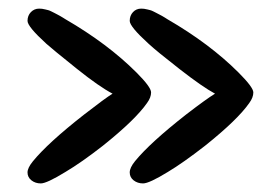

<svg xmlns="http://www.w3.org/2000/svg" viewBox="-20 -472 622 443"><path d="M310.1 -48.8Q297.4 -48.8 288.3 -55.9Q279.3 -63 279.3 -74.2Q279.3 -85 291.5 -100.1Q326.2 -142.6 409.7 -208Q456.1 -243.7 476.1 -255.9Q447.8 -271 394.5 -312.5Q341.8 -353.5 322.8 -371.1Q279.3 -410.6 279.3 -423.8Q279.3 -436 286.9 -444.1Q294.4 -452.1 305.7 -452.1Q309.1 -452.1 312.5 -451.7Q315.9 -451.2 320.1 -450.2Q324.2 -449.2 326.9 -448.5Q329.6 -447.8 334 -445.6Q338.4 -443.4 340.3 -442.4Q342.3 -441.4 347.4 -438.7Q352.5 -436 353.8 -435.3Q355 -434.6 360.4 -431.4Q365.7 -428.2 366.2 -427.7Q463.9 -371.1 530.3 -304.7Q564.5 -270.5 564.5 -258.8Q564.5 -247.1 555.2 -234.4Q528.3 -195.8 453.1 -135.7Q402.3 -96.2 367.2 -75.2Q324.2 -48.8 310.1 -48.8ZM74.2 -48.8Q61.5 -48.8 52.5 -55.9Q43.5 -63 43.5 -74.2Q43.5 -84.5 55.7 -99.6Q90.3 -142.1 173.8 -207.5Q222.2 -245.1 239.7 -255.9Q209 -272 157.7 -313Q98.6 -360.4 86.9 -371.1Q43.5 -410.6 43.5 -423.8Q43.5 -436 51.3 -444.1Q59.1 -452.1 70.3 -452.1Q73.7 -452.1 77.1 -451.7Q80.6 -451.2 84.7 -450.2Q88.9 -449.2 91.6 -448.5Q94.2 -447.8 98.6 -445.6Q103 -443.4 105 -442.4Q106.9 -441.4 112.1 -438.7Q117.2 -436 118.4 -435.3Q119.6 -434.6 125 -431.4Q130.4 -428.2 130.9 -427.7Q228.5 -371.1 294.9 -304.7Q328.6 -271 328.6 -258.8Q328.6 -247.1 319.3 -234.4Q292.5 -195.8 217.3 -135.7Q168 -97.2 130.9 -75.2Q87.9 -48.8 74.2 -48.8Z"/></svg>

Font: Corben
Style: Regular
Weight: 400
Designer: vernon adams
Foundry: vernon adams
Version: Version 1.100